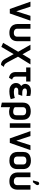

<svg xmlns="http://www.w3.org/2000/svg" viewBox="1823 -2576 969 4656"><g transform="rotate(90 2308.0 -247.5)"><path d="M20 -501 197 0H306L481 -501H363L253 -157L140 -501Z M979 -184V-501H869V-177Q869 -155 859 -136.5Q849 -118 829 -108Q809 -98 776 -98Q741 -98 719 -109Q697 -120 686.5 -138.5Q676 -157 676 -177V-501H562V-184Q562 -133 584 -89Q606 -45 653 -17.5Q700 10 775 10Q878 10 928.5 -43Q979 -96 979 -184Z M1492 58 1354 -199 1541 -501H1412L1295 -308L1187 -501H1064L1234 -203L1018 162L1117 205L1292 -94L1409 118Q1427 151 1449 172Q1471 193 1497.5 203Q1524 213 1554 213L1602 141Q1576 141 1556.5 131Q1537 121 1521.5 102Q1506 83 1492 58Z M1837 -148V-397H1957V-501H1615V-397H1727V-137Q1727 -108 1735 -82.5Q1743 -57 1759.5 -36.5Q1776 -16 1802 -2Q1828 12 1864 20L1910 -56Q1884 -64 1868 -75.5Q1852 -87 1844.5 -105Q1837 -123 1837 -148Z M2308 -402 2304 -497Q2272 -505 2241.5 -509Q2211 -513 2181 -512Q2126 -511 2091 -494Q2056 -477 2038 -450.5Q2020 -424 2015 -393Q2012 -372 2017 -350Q2022 -328 2035 -309Q2048 -290 2066 -277Q2031 -258 2011.5 -225Q1992 -192 1992 -149Q1992 -108 2013 -71.5Q2034 -35 2078.5 -12Q2123 11 2191 11Q2226 11 2258.5 7Q2291 3 2323 -4.5Q2355 -12 2384 -23L2355 -123Q2340 -117 2322 -112.5Q2304 -108 2284 -105Q2264 -102 2243.5 -100.5Q2223 -99 2204 -99Q2175 -99 2152.5 -105Q2130 -111 2117 -123Q2104 -135 2104 -154Q2104 -166 2109.5 -176Q2115 -186 2124.5 -192.5Q2134 -199 2148.5 -202.5Q2163 -206 2180 -206H2271L2304 -302H2230Q2190 -302 2167 -311.5Q2144 -321 2134.5 -335.5Q2125 -350 2125 -364Q2125 -381 2133 -392Q2141 -403 2156 -408.5Q2171 -414 2189 -415Q2212 -417 2232.5 -415Q2253 -413 2272.5 -409.5Q2292 -406 2308 -402Z M2884 -168V-315Q2884 -407 2831.5 -457.5Q2779 -508 2681 -508Q2576 -508 2522 -459Q2468 -410 2468 -315V193L2579 217V-7Q2590 -2 2603.5 2.5Q2617 7 2631.5 10Q2646 13 2661 15Q2676 17 2691 17Q2754 17 2797 -3.5Q2840 -24 2862 -65Q2884 -106 2884 -168ZM2774 -318V-156Q2774 -133 2764.5 -116.5Q2755 -100 2736.5 -91Q2718 -82 2689 -82Q2674 -82 2655 -85Q2636 -88 2618.5 -94Q2601 -100 2590 -110Q2579 -120 2579 -133V-318Q2579 -345 2590.5 -362.5Q2602 -380 2624 -388.5Q2646 -397 2676 -397Q2708 -397 2730 -387.5Q2752 -378 2763 -360.5Q2774 -343 2774 -318Z M2968 0H3079V-500H2968Z M3159 -501 3336 0H3445L3620 -501H3502L3392 -157L3279 -501Z M4080 -183V-320Q4080 -413 4026.5 -462.5Q3973 -512 3875 -512Q3807 -512 3759.5 -490.5Q3712 -469 3688 -427Q3664 -385 3664 -320V-183Q3664 -130 3686 -86.5Q3708 -43 3754.5 -16.5Q3801 10 3875 10Q3979 10 4029.5 -41.5Q4080 -93 4080 -183ZM3968 -324V-177Q3968 -155 3959.5 -137Q3951 -119 3930.5 -108.5Q3910 -98 3875 -98Q3838 -98 3816 -109Q3794 -120 3785 -138.5Q3776 -157 3776 -177V-324Q3776 -350 3787 -367Q3798 -384 3819.5 -393Q3841 -402 3875 -402Q3907 -402 3927.5 -392.5Q3948 -383 3958 -365.5Q3968 -348 3968 -324Z M4579 -184V-501H4469V-177Q4469 -155 4459 -136.5Q4449 -118 4429 -108Q4409 -98 4376 -98Q4341 -98 4319 -109Q4297 -120 4286.5 -138.5Q4276 -157 4276 -177V-501H4162V-184Q4162 -133 4184 -89Q4206 -45 4253 -17.5Q4300 10 4375 10Q4478 10 4528.5 -43Q4579 -96 4579 -184ZM4457 -636Q4466 -648 4468.5 -661.5Q4471 -675 4466.5 -687Q4462 -699 4450 -706Q4437 -714 4423 -711.5Q4409 -709 4399 -700Q4389 -691 4385 -677L4355 -561H4399Z"/></g></svg>

Font: Advent Pro Expanded
Style: Bold
Weight: 700
Width: 7
Designer: VivaRado, Andreas Kalpakidis
Foundry: VivaRado, Andreas Kalpakidis
Version: Version 3.000